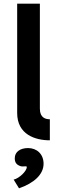

<svg xmlns="http://www.w3.org/2000/svg" viewBox="-20 -760 331 1040"><path d="M73 -148C73 -31 171 0 250 0V-114C228 -114 196 -121 196 -171V-740H73ZM54 213 83 260C164 232 216 185 216 127C216 74 179 42 132 42C89 42 60 63 60 97C60 119 68 132 91 140C109 145 125 136 125 145C125 167 84 206 54 213Z"/></svg>

Font: Easer Grotesk Medium
Style: Regular
Weight: 500
Designer: Boardeaser, Bonnie Shaver-Troup, Thomas Jockin
Foundry: Lexend
Version: Version 1.001;Glyphs 3.1.2 (3151)